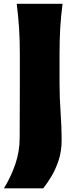

<svg xmlns="http://www.w3.org/2000/svg" viewBox="-20 -830 417 1025"><path d="M1 175.3Q38.6 114.3 61.8 46.4Q85 -21.5 85 -93.3L85.9 -376V-538.6Q85.9 -617.7 81.8 -680.4Q77.6 -743.2 69.3 -809.6H314Q305.2 -743.2 301.5 -680.4Q297.9 -617.7 297.9 -538.6V-385.7Q297.9 -306.2 303.5 -230Q309.1 -153.8 309.1 -82.5Q309.1 -23.4 293.2 25.1Q277.3 73.7 254.6 111.3Q231.9 148.9 210.9 175.3Z"/></svg>

Font: Pinar-FD ExtraBold
Style: Regular
Weight: 800
Designer: Amin Abedi
Version: Version 3.000